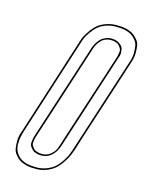

<svg xmlns="http://www.w3.org/2000/svg" viewBox="-179 -881 890 1164"><g transform="rotate(20 266.0 -299.0)"><path d="M187 -614Q188 -618 189 -623Q192 -639 198 -655Q204 -671 219 -697.5Q234 -724 254 -744Q274 -764 308.5 -778.5Q343 -793 384 -793Q390 -794 399 -794Q411 -794 422.5 -792.5Q434 -791 450.5 -786.5Q467 -782 479.5 -773.5Q492 -765 506 -751Q520 -737 525 -717Q530 -697 532 -668.5Q534 -640 524 -602L403 -75L386 2Q385 6 383 13Q379 30 372.5 48.5Q366 67 350.5 95Q335 123 315 143.5Q295 164 261 179.5Q227 195 186 195Q180 196 171 196Q159 196 147.5 194.5Q136 193 119.5 188.5Q103 184 90.5 175.5Q78 167 64.5 153Q51 139 46 119Q41 99 38.5 70.5Q36 42 47 4ZM198 97Q233 97 256 75.5Q279 54 285 32L291 10L310 -75L434 -612Q437 -632 437 -646Q437 -660 429.5 -669.5Q422 -679 415.5 -684.5Q409 -690 398.5 -692.5Q388 -695 383 -695.5Q378 -696 374 -696H373Q351 -696 333 -687Q315 -678 305.5 -665Q296 -652 289.5 -639Q283 -626 281 -617L279 -608L186 -202L136 14Q133 34 133 48Q133 62 141 71.5Q149 81 155 86Q161 91 171.5 93.5Q182 96 187 96.5Q192 97 197 97ZM197 -614 57 4Q49 39 49 67Q49 95 55 113.5Q61 132 73 146Q85 160 97 167.5Q109 175 124.5 179.5Q140 184 151 185Q162 186 173 186L187 185H188Q226 185 258 170.5Q290 156 309 137Q328 118 342.5 91.5Q357 65 363 47.5Q369 30 373 13L393 -75L514 -602Q524 -638 522 -665Q520 -692 515 -711.5Q510 -731 497 -744.5Q484 -758 472.5 -765.5Q461 -773 445 -777.5Q429 -782 418.5 -783Q408 -784 397 -784L383 -783H382Q343 -783 311 -769.5Q279 -756 260.5 -737.5Q242 -719 227.5 -694Q213 -669 207.5 -653.5Q202 -638 199 -623ZM195 107H194Q189 107 183.5 106.5Q178 106 166.5 103Q155 100 148 94Q141 88 132 78Q123 68 123 52Q123 36 126 14L269 -608Q270 -612 271.5 -618.5Q273 -625 281 -642Q289 -659 299.5 -672Q310 -685 330 -695.5Q350 -706 375 -706H376Q380 -706 384.5 -705.5Q389 -705 398 -703Q407 -701 414 -697Q421 -693 429.5 -686.5Q438 -680 441.5 -670Q445 -660 447.5 -645.5Q450 -631 444 -612L301 10Q300 12 299.5 15.5Q299 19 295.5 29Q292 39 287.5 48Q283 57 274 68.5Q265 80 255 88Q245 96 229 101.5Q213 107 195 107Z"/></g></svg>

Font: Soda Fountain
Style: OutlineOblique
Weight: 400
Version: Version 1.0